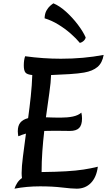

<svg xmlns="http://www.w3.org/2000/svg" viewBox="-20 -1125 650 1154"><path d="M67 9Q73 -9 83.5 -25.5Q94 -42 112 -55Q110 -70 110 -85Q110 -123 118 -185Q126 -247 136 -322Q111 -315 90 -306Q89 -312 88 -321Q87 -330 87 -336Q87 -370 102.5 -388.5Q118 -407 149 -415Q158 -480 165 -546.5Q172 -613 174 -674Q142 -677 132.5 -689.5Q123 -702 123 -732Q123 -764 131 -787Q239 -772 346 -772Q483 -772 603 -795Q595 -747 566 -722.5Q537 -698 486 -689Q453 -683 398 -679.5Q343 -676 287 -674Q286 -633 276.5 -566.5Q267 -500 256 -420Q279 -419 303 -418.5Q327 -418 344 -418Q386 -418 417.5 -424.5Q449 -431 469 -448Q473 -431 473 -413Q473 -373 455.5 -355.5Q438 -338 400 -338Q385 -338 361.5 -338.5Q338 -339 309 -339Q275 -339 246 -338Q239 -278 234.5 -215.5Q230 -153 230 -91H235Q317 -92 377 -95.5Q437 -99 482.5 -106Q528 -113 568 -123Q560 -60 526.5 -25.5Q493 9 441 9Q412 9 353.5 2Q295 -5 221 -5Q180 -5 141.5 -1.5Q103 2 67 9ZM495 -900Q493 -889 483 -879.5Q473 -870 460 -867Q439 -893 405.5 -922.5Q372 -952 331.5 -977Q291 -1002 248 -1015Q249 -1043 259 -1061Q269 -1079 281 -1089.5Q293 -1100 301 -1105Q339 -1089 377.5 -1054Q416 -1019 447.5 -977.5Q479 -936 495 -900Z"/></svg>

Font: Merienda Medium
Style: Regular
Weight: 500
Designer: Eduardo Rodriguez Tunni
Foundry: Eduardo Rodriguez Tunni
Version: Version 2.001; ttfautohint (v1.8.4.7-5d5b)